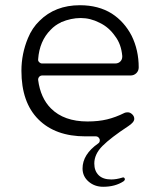

<svg xmlns="http://www.w3.org/2000/svg" viewBox="-20 -526 606 735"><path d="M448 -309Q448 -311 448 -312Q444 -357 421 -387Q397 -422 361 -439Q326 -457 289 -457Q252 -457 214 -441Q214 -441 213 -440Q191 -430 174 -412Q131 -369 126 -299Q126 -298 126 -295Q126 -292 130.5 -287.5Q135 -283 141 -283H421Q433 -283 440.5 -290.5Q448 -298 448 -309ZM126 -222Q126 -221 126 -220Q135 -151 175 -111Q225 -61 315 -61Q357 -61 390 -69Q423 -77 457 -94Q461 -96 469.5 -96Q478 -96 486 -88.5Q494 -81 494 -71Q494 -58 471 -43Q404 1 372.5 32.5Q341 64 341 100Q341 128 357.5 144.5Q374 161 406 161Q425 161 448 154L451 153Q454 153 456 155Q458 157 458 160.5Q458 164 453 168Q421 189 375 189Q342 189 319 169Q296 149 296 119Q296 65 356 23Q362 19 362 11Q362 5 357.5 0.5Q353 -4 347 -4H307Q192 -4 127 -69Q62 -134 62 -255Q62 -320 87 -380Q103 -419 131 -446Q191 -506 286 -506Q357 -506 408 -474Q456 -443 484 -389Q511 -334 511 -268Q511 -255 502 -246Q493 -237 479 -237H141Q135 -237 130 -232Q126 -228 126 -222Z"/></svg>

Font: Kurewa Gothic CJK TC Regular
Style: Regular
Weight: 400
Designer: Max Yao
Foundry: Max-Everyday
Version: Version 1.071; ttfautohint (v1.8.3)